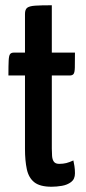

<svg xmlns="http://www.w3.org/2000/svg" viewBox="-20 -700 326 730"><path d="M176 10Q132 10 110.5 -7Q89 -24 82 -56.5Q75 -89 75 -134V-413H12Q12 -452 13 -470.5Q14 -489 18.5 -494.5Q23 -500 33 -500H75V-647Q75 -664 83.5 -670.5Q92 -677 114 -678.5Q136 -680 177 -680V-500H265Q265 -461 264.5 -442.5Q264 -424 259.5 -418.5Q255 -413 245 -413H177V-135Q177 -121 178 -107Q179 -93 185 -85Q191 -77 205 -77Q220 -77 232 -80Q244 -83 259 -90Q261 -81 263 -68.5Q265 -56 265 -41Q265 -19 250.5 -8Q236 3 215.5 6.5Q195 10 176 10Z"/></svg>

Font: Yanone Kaffeesatz SemiBold
Style: Regular
Weight: 600
Designer: Yanone (Cyrillic: Daniel Pouzeot, Huerta Tipografica, and Cyreal)
Foundry: Yanone
Version: Version 2.003